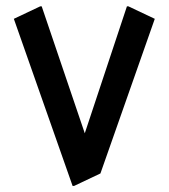

<svg xmlns="http://www.w3.org/2000/svg" viewBox="-20 -577 541 616"><path d="M212.9 19.5 24.4 -516.6 108.9 -556.6H113.8L252 -149.4L387.2 -556.6H392.1L476.6 -516.6L302.2 -20.5L217.8 19.5Z"/></svg>

Font: Nova Square
Style: Book
Weight: 400
Version: Version 2.000